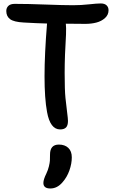

<svg xmlns="http://www.w3.org/2000/svg" viewBox="-20 -719 659 1102"><path d="M325.2 23.9Q268.1 23.9 250 -76.2Q221.2 -232.4 250 -584Q191.9 -585.4 116.2 -589.8Q59.6 -592.8 37.8 -609.1Q16.1 -625.5 16.1 -655.8Q16.1 -673.8 28.1 -685.3Q40 -696.8 64.9 -696.8Q139.2 -696.8 241.7 -692.9Q344.2 -689 399.9 -689Q444.3 -689 490.5 -694.1Q536.6 -699.2 558.1 -699.2Q580.1 -699.2 591.6 -688.5Q603 -677.7 603 -660.2Q603 -633.8 582.8 -615.5Q562.5 -597.2 533.4 -589.6Q504.4 -582 470.2 -582Q392.1 -582 357.9 -583Q360.4 -561 358.9 -521Q351.1 -397.5 351.1 -299.8Q351.1 -202.1 355.7 -157.2Q360.4 -112.3 365.2 -75Q370.1 -37.6 370.1 -24.9Q370.1 1.5 358.9 12.7Q347.7 23.9 325.2 23.9ZM269 362.8Q229 362.8 229 331.1Q229 311.5 246.1 276.9Q255.9 256.3 260.7 235.8Q265.6 215.3 266.4 203.1Q267.1 190.9 267.1 168Q267.1 110.8 317.9 110.8Q352.1 110.8 372.1 129.9Q392.1 148.9 392.1 184.1Q392.1 220.2 378.4 259Q364.7 297.9 338.9 327.1Q308.6 362.8 269 362.8Z"/></svg>

Font: Shantell Sans Bouncy
Style: Regular
Weight: 500
Designer: Stephen Nixon, Anya Danilova, Shantell Martin
Foundry: Arrow Type
Version: Version 1.006;[9816181b4]